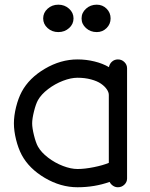

<svg xmlns="http://www.w3.org/2000/svg" viewBox="-20 -789 632 809"><path d="M71.5 -402.3Q102.5 -460.2 169.2 -499.4Q235.8 -538.6 306.6 -538.6Q343.5 -538.6 378.3 -530Q413.1 -521.5 439 -506.1Q441.7 -520.5 452.1 -529.5Q462.6 -538.6 476.8 -538.6Q492.7 -538.6 504 -527.6Q515.4 -516.6 515.4 -501.5V-79.8V-76.9V-36.9Q515.4 -21.7 504 -10.9Q492.7 0 476.8 0Q465.3 0 455.9 -6.5Q446.5 -12.9 441.9 -22.5Q378.4 0 306.6 0Q235.8 0 169.2 -39.2Q102.5 -78.4 71.5 -136.2Q56.9 -163.8 47.7 -200.7Q38.6 -237.5 38.6 -269.3Q38.6 -301 47.7 -337.9Q56.9 -374.8 71.5 -402.3ZM139.9 -171.4Q153.8 -146.7 182.9 -124.6Q211.9 -102.5 245.4 -89.7Q278.8 -76.9 306.6 -76.9Q336.7 -76.9 375.5 -84.7Q414.3 -92.5 438.5 -102.8V-388.9Q438.5 -400.4 429.9 -412.8Q421.4 -425.3 405.6 -436.3Q389.9 -447.3 363.9 -454.3Q337.9 -461.4 306.6 -461.4Q278.8 -461.4 245.4 -448.6Q211.9 -435.8 182.9 -413.7Q153.8 -391.6 139.9 -366.9Q130.9 -350.6 123.2 -319.6Q115.5 -288.6 115.5 -269.3Q115.5 -249.8 123.2 -218.8Q130.9 -187.7 139.9 -171.4ZM271.1 -670.7Q252.4 -653.8 225.8 -653.8Q199.2 -653.8 180.5 -670.7Q161.9 -687.5 161.9 -711.4Q161.9 -735.4 180.5 -752.3Q199.2 -769.3 225.8 -769.3Q252.4 -769.3 271.1 -752.3Q289.8 -735.4 289.8 -711.4Q289.8 -687.5 271.1 -670.7ZM387.7 -653.8Q361.1 -653.8 342.4 -670.7Q323.7 -687.5 323.7 -711.4Q323.7 -735.4 342.4 -752.3Q361.1 -769.3 387.7 -769.3Q412.1 -769.3 429.1 -752.4Q446 -735.6 446 -711.4Q446 -687.5 429.1 -670.7Q412.1 -653.8 387.7 -653.8Z"/></svg>

Font: Tecnico
Style: Grueso
Weight: 700
Version: Version 1.3